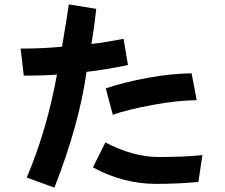

<svg xmlns="http://www.w3.org/2000/svg" viewBox="-20 -827 1040 887"><path d="M75.2 -602.5Q179.7 -602.5 266.6 -611.3Q291 -756.8 297.9 -806.6L424.8 -786.1Q415 -697.3 402.3 -624Q446.3 -627.9 550.8 -647.5L571.3 -526.4Q455.1 -502.9 379.9 -495.1Q345.7 -252 231.4 40L103.5 -6.8Q195.3 -221.7 243.2 -482.4Q179.7 -477.5 89.8 -477.5ZM468.8 -418.9Q553.7 -447.3 662.1 -467.3Q770.5 -487.3 865.2 -488.3L888.7 -364.3Q800.8 -363.3 688 -342.8Q575.2 -322.3 501 -296.9ZM409.2 -53.7 466.8 -168.9Q595.7 -101.6 713.9 -101.6Q827.1 -101.6 915 -110.4L896.5 13.7Q798.8 22.5 702.1 22.5Q548.8 22.5 409.2 -53.7Z"/></svg>

Font: Gothic A1 ExtraBold
Style: Regular
Weight: 800
Designer: HanYang I&C Co.,Ltd.
Foundry: HanYang I&C Co.,Ltd.
Version: Version 2.50